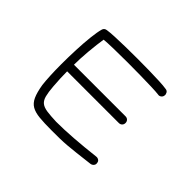

<svg xmlns="http://www.w3.org/2000/svg" viewBox="-148 -949 1295 1295"><g transform="rotate(45 500.0 -301.0)"><path d="M449 75Q380 75 334.5 70.5Q289 66 261 50Q233 34 217 -1Q201 -36 191 -97Q187 -128 184.5 -178Q182 -228 182 -286Q182 -355 185 -425.5Q188 -496 194.5 -554.5Q201 -613 210 -644Q215 -664 237 -667Q263 -671 307 -673Q351 -675 406 -676Q461 -677 518 -677Q576 -677 630.5 -676Q685 -675 728.5 -673Q772 -671 796 -667Q812 -666 819 -654Q826 -642 824 -631Q823 -618 812 -609.5Q801 -601 788 -604Q765 -607 718 -608.5Q671 -610 611.5 -611Q552 -612 491 -612Q418 -612 356 -610.5Q294 -609 267 -606Q263 -582 259 -548Q255 -514 251.5 -476.5Q248 -439 246.5 -404.5Q245 -370 245 -345H737Q751 -345 760 -336Q769 -327 769 -313Q769 -299 760 -290Q751 -281 737 -281H244Q244 -250 245.5 -214.5Q247 -179 250 -143Q254 -91 262 -60.5Q270 -30 288.5 -15Q307 0 341.5 5Q376 10 432 12Q505 12 595 5.5Q685 -1 788 -13Q801 -15 812 -8Q823 -1 824 13Q827 26 818.5 36.5Q810 47 796 49Q724 58 678 63Q632 68 598 71Q564 74 530 74.5Q496 75 449 75Z"/></g></svg>

Font: Hachi Maru Pop
Style: Regular
Weight: 400
Designer: Nontynet
Foundry: Nontynet
Version: Version 1.300